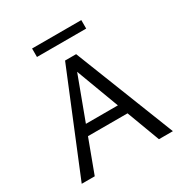

<svg xmlns="http://www.w3.org/2000/svg" viewBox="-185 -955 1050 1098"><g transform="rotate(-30 340.0 -406.0)"><path d="M549 0 320 -612H353L125 0H39L309 -658H382L641 0ZM158 -218 182 -285H476L512 -218ZM180 -756V-812H505V-756Z"/></g></svg>

Font: Ysabeau Office Medium
Style: Regular
Weight: 500
Designer: Christian Thalmann (Catharsis Fonts)
Version: Version 2.001;gftools[0.9.30]; featfreeze: tnum,lnum,ss02